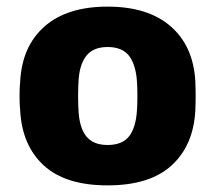

<svg xmlns="http://www.w3.org/2000/svg" viewBox="-20 -550 651 580"><path d="M305 10Q178 10 112.5 -50Q47 -110 41 -215Q39 -235 39 -260Q39 -285 41 -305Q47 -411 115 -470.5Q183 -530 305 -530Q427 -530 495.5 -470.5Q564 -411 570 -305Q571 -285 571 -260Q571 -235 570 -215Q564 -110 498 -50Q432 10 305 10ZM305 -112Q350 -112 370.5 -139Q391 -166 394 -220Q395 -235 395 -260Q395 -285 394 -300Q391 -353 370.5 -380.5Q350 -408 305 -408Q261 -408 240 -380.5Q219 -353 217 -300Q216 -285 216 -260Q216 -235 217 -220Q219 -166 240 -139Q261 -112 305 -112Z"/></svg>

Font: Fz Rubik
Style: Bold
Weight: 700
Designer: Hubert and Fischer
Foundry: Hubert and Fischer
Version: Vit hóa bi FontZin.com